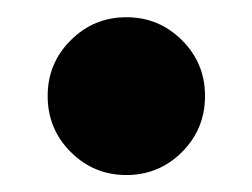

<svg xmlns="http://www.w3.org/2000/svg" viewBox="-20 -546 294 224"><path d="M127.4 -341.8Q89.4 -341.8 62.5 -368.7Q35.6 -395.5 35.6 -434.1Q35.6 -472.2 62.5 -499Q89.4 -525.9 127.4 -525.9Q165.5 -525.9 192.4 -499Q219.2 -472.2 219.2 -434.1Q219.2 -395.5 192.4 -368.7Q165.5 -341.8 127.4 -341.8Z"/></svg>

Font: Inter Display ExtraBold
Style: Regular
Weight: 800
Designer: Rasmus Andersson
Foundry: rsms
Version: Version 4.000;git-a52131595